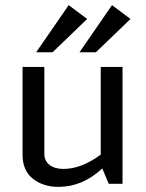

<svg xmlns="http://www.w3.org/2000/svg" viewBox="-20 -717 570 749"><path d="M153 -456V-117Q153 -89 173.5 -73.5Q194 -58 227 -58Q298 -58 373 -114V-456H458V0H404L379 -60Q302 12 208 12Q148 12 108 -20Q68 -52 68 -113V-456ZM185 -513H121L248 -697L320 -643ZM354 -513H290L417 -697L489 -643Z"/></svg>

Font: Average Sans
Style: Regular
Weight: 400
Designer: Eduardo Rodriguez Tunni
Foundry: Eduardo Rodriguez Tunni
Version: Version 1.001